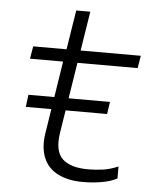

<svg xmlns="http://www.w3.org/2000/svg" viewBox="-49 -684 576 734"><g transform="rotate(5 239.0 -317.5)"><path d="M296 8Q240 8 201 -11.5Q162 -31 145.5 -69.5Q129 -108 137 -163L181 -444H54L62 -492H190L214 -643H268L244 -492H475L467 -444H236L193 -172Q182 -101 213 -71.5Q244 -42 312 -42Q341 -42 369 -46Q397 -50 427 -63V-17Q403 -4 368 2Q333 8 296 8ZM54 -259 60 -306H373L366 -259Z"/></g></svg>

Font: Nunito Sans 7pt Expanded ExtraLight
Style: Italic
Weight: 250
Width: 7
Italic angle: -9°
Designer: Vernon Adams
Foundry: Vernon Adams
Version: Version 3.101;gftools[0.9.27]